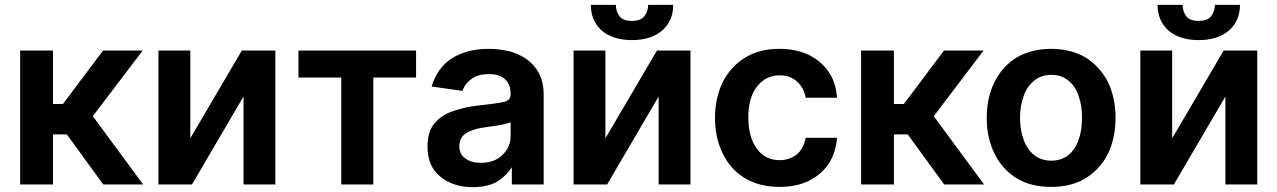

<svg xmlns="http://www.w3.org/2000/svg" viewBox="-20 -756 5255 790"><path d="M198 -548V-328H239L404 -548H567L362 -278L569 3H405L255 -203H198V3H63V-548Z M1113 -548V3H982V-359L770 3H632V-548H763V-187L975 -548Z M1692 -548V-437H1516V3H1384V-437H1208V-548Z M1792 -29Q1739 -71 1739 -153Q1739 -216 1769 -250Q1799 -285 1848 -300Q1894 -316 1949 -322Q2016 -329 2051 -336Q2081 -342 2081 -368V-370Q2081 -409 2058 -430Q2036 -451 1992 -451Q1944 -451 1920 -431Q1893 -412 1883 -382L1756 -400Q1779 -478 1841 -517Q1902 -555 1991 -555Q2031 -555 2071 -546Q2108 -538 2143 -515Q2177 -492 2197 -456Q2217 -419 2217 -365V3H2086V-72H2088Q2070 -39 2031 -12Q1990 14 1925 14Q1845 14 1792 -29ZM2048 -119Q2081 -151 2081 -196V-253Q2079 -251 2056 -245Q2026 -239 2009 -237Q1985 -233 1968 -231Q1926 -225 1898 -208Q1870 -190 1870 -155Q1870 -120 1895 -104Q1919 -86 1958 -86Q2015 -86 2048 -119Z M2821 -548V3H2690V-359L2478 3H2340V-548H2471V-187L2683 -548ZM2750 -736Q2750 -670 2704 -630Q2658 -591 2580 -591Q2503 -591 2456 -630Q2411 -671 2411 -736H2514Q2514 -709 2529 -689Q2544 -670 2580 -670Q2616 -670 2631 -689Q2646 -708 2647 -736Z M3045 -23Q2986 -58 2954 -124Q2922 -188 2922 -271Q2922 -353 2954 -419Q2988 -484 3046 -519Q3105 -555 3186 -555Q3254 -555 3306 -531Q3358 -506 3389 -461Q3419 -419 3424 -354H3295Q3288 -394 3260 -420Q3232 -446 3188 -446Q3131 -446 3095 -400Q3059 -355 3059 -273Q3059 -191 3095 -143Q3129 -97 3188 -97Q3227 -97 3258 -120Q3286 -143 3295 -189H3424Q3419 -127 3390 -83Q3359 -37 3308 -12Q3258 13 3187 13Q3105 13 3045 -23Z M3658 -548V-328H3699L3864 -548H4027L3822 -278L4029 3H3865L3715 -203H3658V3H3523V-548Z M4164 -22Q4104 -59 4073 -122Q4040 -187 4040 -271Q4040 -356 4073 -420Q4105 -484 4164 -520Q4225 -555 4305 -555Q4385 -555 4446 -520Q4504 -484 4538 -420Q4570 -354 4570 -271Q4570 -188 4538 -122Q4506 -59 4446 -22Q4388 13 4305 13Q4222 13 4164 -22ZM4376 -118Q4405 -142 4418 -181Q4432 -219 4432 -271Q4432 -323 4418 -361Q4405 -402 4376 -424Q4348 -448 4306 -448Q4264 -448 4235 -424Q4205 -400 4192 -361Q4177 -321 4177 -271Q4177 -222 4192 -181Q4205 -143 4235 -118Q4264 -95 4306 -95Q4347 -95 4376 -118Z M5153 -548V3H5022V-359L4810 3H4672V-548H4803V-187L5015 -548ZM5082 -736Q5082 -670 5036 -630Q4990 -591 4912 -591Q4835 -591 4788 -630Q4743 -671 4743 -736H4846Q4846 -709 4861 -689Q4876 -670 4912 -670Q4948 -670 4963 -689Q4978 -708 4979 -736Z"/></svg>

Font: Sinter Bold
Style: Regular
Weight: 700
Foundry: Adobe & rsms
Version: Version 1.000